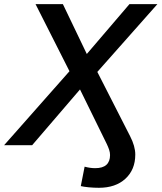

<svg xmlns="http://www.w3.org/2000/svg" viewBox="-57 -708 788 936"><path d="M602.5 45.4Q602.5 119.1 554.4 163.3Q506.3 207.5 425.3 207.5Q400.9 207.5 375.5 205.1Q350.1 202.6 336.9 199.2L355.5 104.5Q382.3 111.8 407.2 111.8Q443.8 111.8 461.7 95.5Q479.5 79.1 479.5 47.9Q479.5 35.2 474.9 21.5Q470.2 7.8 463.4 -6.3L333 -272L99.6 0H-37.1L281.7 -360.8L116.2 -688H249.5L366.2 -444.8L574.2 -688H710.4L417.5 -357.4L577.1 -44.4Q602.5 4.9 602.5 45.4Z"/></svg>

Font: Arimo SemiBold
Style: Italic
Weight: 600
Italic angle: -12°
Version: Version 1.33